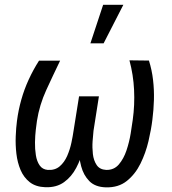

<svg xmlns="http://www.w3.org/2000/svg" viewBox="-20 -786 730 817"><path d="M530.8 -529.3 613.8 -528.3Q626.5 -487.8 631.3 -445.6Q636.2 -403.3 635 -360.8Q633.8 -318.4 628.4 -276.4Q623.5 -235.4 611.8 -185.3Q600.1 -135.3 577.9 -90.1Q555.7 -44.9 519.8 -16.1Q483.9 12.7 430.2 11.2Q384.8 9.8 360.1 -15.4Q335.4 -40.5 325.4 -78.4Q315.4 -116.2 315.4 -157Q315.4 -197.8 319.3 -231L342.8 -376H400.9L377.9 -229.5Q376 -212.4 374 -185.3Q372.1 -158.2 375.2 -130.6Q378.4 -103 391.4 -83.7Q404.3 -64.5 431.6 -63Q464.8 -62 485.6 -86.2Q506.3 -110.4 518.3 -146.2Q530.3 -182.1 536.1 -218.3Q542 -254.4 544.9 -276.4Q553.7 -339.8 550.5 -403.8Q547.4 -467.8 530.8 -529.3ZM146 -527.8H235.8Q206.1 -466.3 177 -403.1Q147.9 -339.8 137.2 -271.5Q135.3 -258.3 132.3 -233.6Q129.4 -209 128.9 -180.4Q128.4 -151.9 132.6 -125.7Q136.7 -99.6 148.7 -82.3Q160.6 -64.9 183.1 -63Q213.9 -61 233.9 -78.1Q253.9 -95.2 265.9 -122.6Q277.8 -149.9 283.9 -179Q290 -208 293 -229.5L316.4 -376H375L351.1 -231Q345.7 -193.8 335 -151.6Q324.2 -109.4 304.4 -71.8Q284.7 -34.2 252.7 -11Q220.7 12.2 173.3 10.7Q132.3 9.3 106.7 -10.7Q81.1 -30.8 67.6 -62.5Q54.2 -94.2 49.8 -131.6Q45.4 -168.9 46.9 -205.6Q48.3 -242.2 52.2 -271.5Q58.1 -317.4 70.6 -361.6Q83 -405.8 102.1 -447.3Q121.1 -488.8 146 -527.8ZM364.7 -601.6 418.9 -765.6H504.9L420.9 -601.6Z"/></svg>

Font: Roboto Condensed
Style: Italic
Weight: 400
Italic angle: -12°
Designer: Christian Robertson
Foundry: Google
Version: Version 3.0